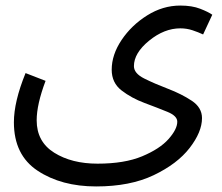

<svg xmlns="http://www.w3.org/2000/svg" viewBox="-20 -439 800 691"><path d="M30 1Q30 119 115.5 175.5Q201 232 326 232Q448 232 533 191.5Q618 151 662.5 93.5Q707 36 707 -14Q707 -52 670 -76.5Q633 -101 584.5 -119.5Q536 -138 499 -156.5Q462 -175 462 -201Q462 -248 516.5 -292.5Q571 -337 629 -337Q652 -337 673 -330Q694 -323 711 -315L744 -386Q730 -396 700.5 -407.5Q671 -419 629 -419Q566 -419 509.5 -383.5Q453 -348 417.5 -295Q382 -242 382 -188Q382 -141 417.5 -113.5Q453 -86 500 -68.5Q547 -51 582.5 -36.5Q618 -22 618 -1Q618 26 586.5 61.5Q555 97 491.5 123.5Q428 150 331 150Q238 150 175 110.5Q112 71 112 -6Q112 -63 144 -148L72 -176Q30 -73 30 1Z"/></svg>

Font: Noto Sans Arabic
Style: Regular
Weight: 400
Designer: Nadine Chahine - Monotype Design Team
Foundry: Monotype Imaging Inc.
Version: Version 1.902